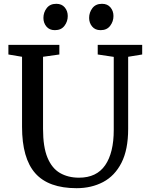

<svg xmlns="http://www.w3.org/2000/svg" viewBox="-20 -978 780 1006"><path d="M381.5 8Q234 8 164.8 -70.2Q95.5 -148.5 95.5 -313.5V-680.5L24 -692.5V-743H291V-692.5L205.5 -680.5V-303Q205.5 -208 228.8 -152Q252 -96 294.5 -71.5Q337 -47 394 -47Q486 -47 531 -112.2Q576 -177.5 576 -297V-680L492 -692.5V-743H725V-692.5L651.5 -680.5V-302.5Q651.5 -194 616.5 -125.2Q581.5 -56.5 520.2 -24.2Q459 8 381.5 8ZM267 -820Q239 -820 223.2 -839Q207.5 -858 207.5 -884Q207.5 -913 224.8 -935.5Q242 -958 274.5 -958H275.5Q303.5 -958 319.2 -939.2Q335 -920.5 335 -894Q335 -865.5 317.8 -842.8Q300.5 -820 268 -820ZM506.5 -820Q478.5 -820 462.8 -839Q447 -858 447 -884Q447 -913 464.2 -935.5Q481.5 -958 514 -958H515Q543 -958 558.8 -939.2Q574.5 -920.5 574.5 -894Q574.5 -865.5 557.2 -842.8Q540 -820 507.5 -820Z"/></svg>

Font: Merriweather
Style: Regular
Weight: 400
Designer: Eben Sorkin
Foundry: Eben Sorkin
Version: Version 2.100; ttfautohint (v1.7.19-72a1) -l 8 -r 50 -G 200 